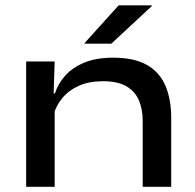

<svg xmlns="http://www.w3.org/2000/svg" viewBox="-20 -714 746 734"><path d="M525.5 0V-251.5Q525.5 -295.5 511.2 -329.8Q497 -364 463.8 -383.8Q430.5 -403.5 373.5 -403.5Q320.5 -403.5 281.8 -386.2Q243 -369 218.8 -339.8Q194.5 -310.5 184.5 -274.5L169 -357H190Q201.5 -393.5 229 -424.5Q256.5 -455.5 302 -474.5Q347.5 -493.5 412.5 -493.5Q492 -493.5 540.8 -466.2Q589.5 -439 612 -387.2Q634.5 -335.5 634.5 -262.5V0ZM80 0V-479H189L184.5 -339.5L189 -326V0ZM433.5 -693.5H560V-690.5L405.5 -547H303.5V-549.5Z"/></svg>

Font: Anek Latin Expanded Medium
Style: Regular
Weight: 500
Width: 7
Designer: Yesha Goshar
Foundry: Ek Type
Version: Version 1.003